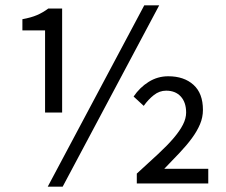

<svg xmlns="http://www.w3.org/2000/svg" viewBox="-20 -688 848 720"><path d="M149 -574H64V-616Q97 -622 119 -631.5Q141 -641 161 -656H213V-266H149ZM159 12 521 -668H577L215 12ZM493 -37Q538 -78 573 -110.5Q608 -143 631 -170Q654 -197 666 -220.5Q678 -244 678 -266Q678 -304 658 -326Q638 -348 603 -348Q578 -348 557 -331.5Q536 -315 519 -291L481 -326Q504 -360 537.5 -381Q571 -402 611 -402Q670 -402 705.5 -370Q741 -338 741 -276Q741 -248 730 -222Q719 -196 699.5 -169.5Q680 -143 653.5 -115Q627 -87 596 -55H761V0H493Z"/></svg>

Font: Myanmar Sanpya
Style: Regular
Weight: 400
Designer: Danh Hong
Foundry: Google Inc.
Version: Version 2.00 November 22, 2015